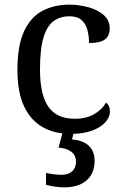

<svg xmlns="http://www.w3.org/2000/svg" viewBox="-20 -566 532 826"><path d="M283 10Q217 10 165.5 -18Q114 -46 84.5 -106.5Q55 -167 55 -265Q55 -372 84.5 -433.5Q114 -495 164.5 -520.5Q215 -546 278 -546Q320 -546 360 -535Q400 -524 426 -501.5Q452 -479 452 -444Q452 -421 442 -407Q432 -393 412.5 -387Q393 -381 363 -381Q363 -413 355.5 -439Q348 -465 330 -480.5Q312 -496 278 -496Q240 -496 211.5 -476Q183 -456 167.5 -406Q152 -356 152 -266Q152 -160 187.5 -107.5Q223 -55 303 -55Q350 -55 384.5 -74.5Q419 -94 436 -125Q444 -119 448.5 -109.5Q453 -100 453 -86Q453 -63 434 -41Q415 -19 377.5 -4.5Q340 10 283 10ZM255 240Q239 240 217.5 237Q196 234 178 229V178Q216 186 246 186Q275 186 291 170.5Q307 155 307 130Q307 101 285.5 86Q264 71 232 69L253 -9H300L290 34Q339 38 363 62Q387 86 387 126Q387 179 353 209.5Q319 240 255 240Z"/></svg>

Font: Noto Serif NP Hmong
Style: Regular
Weight: 400
Designer: Dalton Maag Ltd
Foundry: Dalton Maag Ltd
Version: Version 1.001